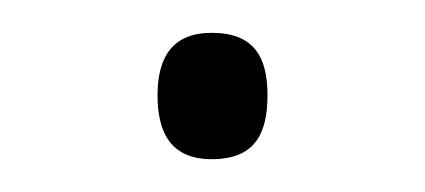

<svg xmlns="http://www.w3.org/2000/svg" viewBox="-20 -88 259 117"><path d="M109 9C135 9 143 -6 143 -30C143 -53 135 -68 109 -68C85 -68 76 -53 76 -30C76 -6 85 9 109 9Z"/></svg>

Font: Noto Sans Tamil ExtraLight
Style: Regular
Weight: 200
Designer: Jelle Bosma - Monotype Design Team
Foundry: Monotype Imaging Inc.
Version: Version 2.004